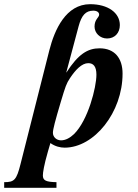

<svg xmlns="http://www.w3.org/2000/svg" viewBox="-120 -693 660 918"><path d="M197 -347 256 -568C270 -620 290 -642 326 -642C344 -642 354 -634 354 -623C354 -609 332 -601 332 -566C332 -535 358 -509 392 -509C429 -509 453 -536 453 -573C453 -632 396 -673 311 -673C195 -673 141 -551 116 -453L-22 92C-41 168 -52 178 -100 178V205H150V178C100 177 85 170 85 146C85 132 90 98 109 32L121 -9C143 7 168 13 189 13C331 13 466 -156 466 -341C466 -415 428 -462 356 -462C299 -462 254 -434 198 -347ZM341 -336C341 -275 301 -118 234 -52C215 -34 194 -22 172 -22C150 -22 133 -38 133 -58C133 -75 144 -116 171 -207C193 -280 197 -293 215 -320C241 -359 271 -391 302 -391C326 -391 341 -376 341 -336Z"/></svg>

Font: XITS
Style: Bold Italic
Weight: 700
Italic angle: -16.33°
Designer: MicroPress Inc., with final additions and corrections provided by Coen Hoffman, Elsevier (retired)
Version: Version 1.105